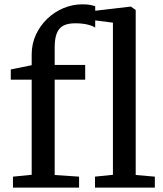

<svg xmlns="http://www.w3.org/2000/svg" viewBox="-20 -849 739 869"><path d="M123.4 -57.9V-488.5H28.8V-534.6L123.4 -554V-602.7Q123.4 -650.2 142.3 -691.4Q161.3 -732.6 193.5 -763.7Q225.8 -794.7 266.8 -812Q307.9 -829.4 351.9 -829.4Q376.1 -829.4 389.5 -826.6Q402.8 -823.8 411 -821.1L410.8 -723.9Q402 -731.2 377.7 -737.4Q353.4 -743.6 320 -743.6Q287.9 -743.6 267.6 -733.3Q247.2 -723 237.3 -699Q227.5 -675 227.5 -634.5V-555.1H365.6V-488.5H227.5V-57L337.9 -49.5V0H38.7V-49.5ZM491.1 -57.9V-746.4L410.2 -756.7V-800.3L570.9 -819.1H572.3L594.2 -803.9V-57L680.8 -49.5V0H409.9V-49.5Z"/></svg>

Font: Merriweather 7pt Light
Style: Regular
Weight: 300
Designer: Eben Sorkin
Foundry: Eben Sorkin
Version: Version 2.200;gftools[0.9.31]